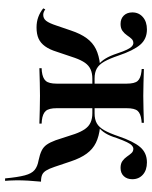

<svg xmlns="http://www.w3.org/2000/svg" viewBox="60 -526 604 763"><g transform="rotate(90 361.5 -145.0)"><path d="M89.5 11.3Q66.9 11.3 48.4 4.4Q29.8 -2.4 13.7 -15.3L17.7 -23.4Q29 -15.3 39.5 -15.3Q54 -15.3 63.3 -27Q72.6 -38.7 82.3 -68.5L101.6 -125Q114.5 -163.7 132.3 -187.9Q150 -212.1 175.4 -224.6Q200.8 -237.1 237.9 -241.1L237.1 -234.7Q223.4 -246 212.9 -263.3Q202.4 -280.6 193.5 -307.3Q184.7 -333.9 177.8 -348Q171 -362.1 164.5 -367.7Q158.1 -373.4 151.6 -373.4Q141.1 -373.4 134.3 -365.7Q127.4 -358.1 120.6 -348Q113.7 -337.9 103.2 -330.2Q92.7 -322.6 75.8 -322.6Q54.8 -322.6 42.3 -335.5Q29.8 -348.4 29.8 -369.4Q29.8 -395.2 48.4 -411.3Q66.9 -427.4 97.6 -427.4Q135.5 -427.4 158.5 -400.4Q181.5 -373.4 201.6 -313.7Q213.7 -278.2 225.4 -257.7Q237.1 -237.1 252.8 -228.2Q268.5 -219.4 291.9 -219.4H329.8V-210.5H293.5Q271.8 -210.5 256.5 -203.6Q241.1 -196.8 230.2 -181.5Q219.4 -166.1 210.5 -141.1L186.3 -69.4Q177.4 -40.3 164.5 -22.6Q151.6 -4.8 133.9 3.2Q116.1 11.3 89.5 11.3ZM689.5 136.3Q684.7 85.5 677.4 58.1Q670.2 30.6 656 19Q641.9 7.3 617.7 3.2Q594.4 -1.6 579.4 -8.9Q564.5 -16.1 555.2 -29.4Q546 -42.7 537.9 -64.5L512.9 -141.1Q504 -166.1 493.1 -181.5Q482.3 -196.8 466.9 -203.6Q451.6 -210.5 429.8 -210.5H393.5V-219.4H431.5Q454.8 -219.4 470.6 -228.2Q486.3 -237.1 498 -257.7Q509.7 -278.2 521.8 -313.7Q541.9 -373.4 564.9 -400.4Q587.9 -427.4 625.8 -427.4Q656.5 -427.4 674.6 -411.3Q692.7 -395.2 692.7 -369.4Q692.7 -348.4 680.6 -335.5Q668.5 -322.6 647.6 -322.6Q630.6 -322.6 620.2 -330.2Q609.7 -337.9 602.8 -348Q596 -358.1 589.1 -365.7Q582.3 -373.4 571.8 -373.4Q565.3 -373.4 558.9 -367.7Q552.4 -362.1 545.6 -348Q538.7 -333.9 529 -307.3Q521 -280.6 510.5 -263.3Q500 -246 485.5 -234.7V-241.1Q522.6 -237.1 548 -224.6Q573.4 -212.1 591.1 -187.9Q608.9 -163.7 621.8 -125L643.5 -60.5Q650.8 -38.7 658.1 -27Q665.3 -15.3 675.4 -10.9Q685.5 -6.5 702.4 -6.5Q700 17.7 698.4 44Q696.8 70.2 697.2 94.4Q697.6 118.5 699.2 136.3ZM312.9 -207.3V-346.8Q312.9 -378.2 302.4 -390.3Q291.9 -402.4 265.3 -405.6L254.8 -406.5V-415.3Q286.3 -414.5 310.9 -413.7Q335.5 -412.9 361.3 -412.9Q387.9 -412.9 412.5 -413.7Q437.1 -414.5 468.5 -415.3V-406.5L458.1 -405.6Q431.5 -402.4 421 -390.3Q410.5 -378.2 410.5 -346.8V-207.3ZM361.3 -2.4Q334.7 -2.4 308.9 -1.6Q283.1 -0.8 251.6 0V-8.9L263.7 -9.7Q291.1 -12.9 302 -25.4Q312.9 -37.9 312.9 -68.5V-207.3H410.5V-68.5Q410.5 -37.9 421.4 -25.4Q432.3 -12.9 459.7 -9.7L471.8 -8.9V0Q440.3 -0.8 414.9 -1.6Q389.5 -2.4 361.3 -2.4Z"/></g></svg>

Font: Playfair 144pt SemiCondensed SemiBold
Style: Regular
Weight: 600
Width: 4
Designer: Claus Eggers Sørensen
Foundry: Claus Eggers Sørensen
Version: Version 2.203